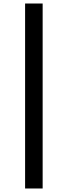

<svg xmlns="http://www.w3.org/2000/svg" viewBox="-20 -816 384 1094"><path d="M223 258V-796H123V258Z"/></svg>

Font: Perun
Style: Regular
Weight: 400
Foundry: Copyright (c) Stefan Peev, Context Ltd, 2016
Version: Version 1.089